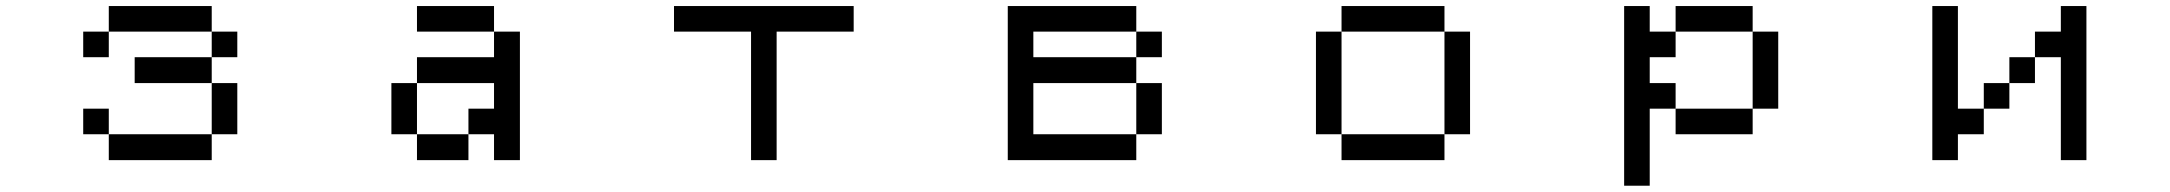

<svg xmlns="http://www.w3.org/2000/svg" viewBox="-20 -462 7040 623"><path d="M417 -192.4V-276.4H667V-192.4ZM250 -276.4V-359.4H333V-276.4ZM250 -26.4V-109.4H333V-26.4ZM667 -192.4H750V-26.4H667ZM667 -276.4V-359.4H750V-276.4ZM667 -359.4H333V-442.4H667ZM667 -26.4V57.6H333V-26.4Z M1250 -26.4V-192.4H1333V-276.4H1583V-359.4H1667V57.6H1583V-26.4H1500V-109.4H1583V-192.4H1333V-26.4H1500V57.6H1333V-26.4ZM1583 -359.4H1333V-442.4H1583Z M2167 -359.4V-442.4H2750V-359.4H2500V57.6H2417V-359.4Z M3250 57.6V-442.4H3667V-359.4H3750V-276.4H3667V-359.4H3333V-276.4H3667V-192.4H3750V-26.4H3667V-192.4H3333V-26.4H3667V57.6Z M4250 -26.4V-359.4H4333V-442.4H4667V-359.4H4750V-26.4H4667V-359.4H4333V-26.4H4667V57.6H4333V-26.4Z M5250 140.6V-442.4H5333V-359.4H5417V-442.4H5667V-359.4H5750V-109.4H5667V-359.4H5417V-276.4H5333V-192.4H5417V-109.4H5667V-26.4H5417V-109.4H5333V140.6Z M6250 57.6V-442.4H6333V-109.4H6417V-192.4H6500V-276.4H6583V-359.4H6667V-442.4H6750V57.6H6667V-276.4H6583V-192.4H6500V-109.4H6417V-26.4H6333V57.6Z"/></svg>

Font: KH Dot Kodenmachou 12
Style: Regular
Weight: 400
Designer: Original version for X68000 by Keitarou Hiraki (http://hp.vector.co.jp/authors/VA000874/) / TrueType conversion by Homem
Version: Version 1.00.20150527